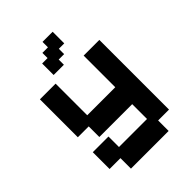

<svg xmlns="http://www.w3.org/2000/svg" viewBox="-248 -803 1099 1099"><g transform="rotate(-45 301.5 -253.5)"><path d="M149 182V97H61V-39H188V46H415V-74H149V-160H61V-467H188V-211H415V-467H542V97H454V182ZM215 -510V-603H259V-645H304V-689H386V-595H342V-552H298V-510Z"/></g></svg>

Font: Pixelify Sans
Style: Bold
Weight: 700
Designer: Stefie Justprince
Foundry: Typecalism Foundryline
Version: Version 1.000